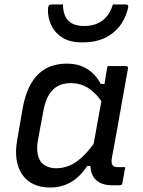

<svg xmlns="http://www.w3.org/2000/svg" viewBox="-20 -827 640 857"><path d="M278 -543Q314 -543 342 -532.5Q370 -522 392 -502Q414 -482 430 -452H457L442 -361Q413 -408 377 -432Q341 -456 296 -456Q263 -456 239 -443.5Q215 -431 198.5 -404Q182 -377 174 -334L150 -205Q143 -168 148 -141Q153 -114 168 -98Q179 -88 195 -82Q211 -76 231 -76Q262 -76 291.5 -88.5Q321 -101 352 -131Q383 -161 417 -212L394 -86H369Q349 -55 324 -33.5Q299 -12 269 -1Q239 10 203 10Q161 10 129.5 -5Q98 -20 79 -48Q60 -76 54 -115Q48 -154 57 -204L82 -348Q92 -401 110 -438Q128 -475 153.5 -498.5Q179 -522 210.5 -532.5Q242 -543 278 -543ZM460 -532Q481 -532 501 -532Q521 -532 542 -532Q546 -532 548 -530.5Q550 -529 551 -526.5Q552 -524 551 -520Q539 -454 527 -386Q515 -318 503 -251Q491 -184 479 -120Q476 -100 482 -90.5Q488 -81 507 -81Q512 -81 516.5 -81Q521 -81 524 -81H539Q536 -63 532.5 -44.5Q529 -26 526 -9Q525 -4 522 -2Q519 0 515 0Q509 0 499 0Q489 0 480 0Q444 0 420.5 -14.5Q397 -29 388.5 -56Q380 -83 386 -120Q396 -172 405 -223.5Q414 -275 423.5 -326.5Q433 -378 443 -430Q446 -445 448 -461Q450 -477 453 -494.5Q456 -512 460 -532ZM356 -711Q403 -711 435.5 -734Q468 -757 484 -807Q497 -807 512 -807Q527 -807 540 -807Q549 -807 551.5 -803Q554 -799 550 -785Q538 -739 510.5 -706Q483 -673 443.5 -655.5Q404 -638 355 -638H343Q293 -638 259.5 -658.5Q226 -679 209.5 -713Q193 -747 194 -787Q195 -799 198.5 -803Q202 -807 212 -807Q225 -807 236.5 -807Q248 -807 261 -807Q262 -757 285.5 -734Q309 -711 356 -711Z"/></svg>

Font: RecMonoLinear Nerd Font Mono
Style: Italic
Weight: 400
Italic angle: -10°
Monospace: yes
Version: Version 1.085; ttfautohint (v1.8.4.7-5d5b);Nerd Fonts 3.2.1